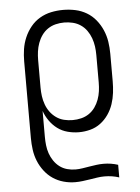

<svg xmlns="http://www.w3.org/2000/svg" viewBox="-53 -570 607 835"><g transform="rotate(-5 250.0 -152.5)"><path d="M242 223Q216 223 191 216Q166 209 145 195Q124 181 108 160Q92 139 82.5 115.5Q73 92 69.5 66.5Q66 41 66 15V-320Q66 -347 70 -373Q74 -399 84.5 -423.5Q95 -448 112 -469Q129 -490 152 -503.5Q175 -517 201 -522.5Q227 -528 254 -528Q281 -528 307 -522.5Q333 -517 356 -503.5Q379 -490 396 -469Q413 -448 423.5 -423.5Q434 -399 438 -373Q442 -347 442 -320V-200Q442 -175 439 -150Q436 -125 428 -101Q420 -77 405.5 -56Q391 -35 371 -20Q351 -5 326.5 1.5Q302 8 277 8Q252 8 227.5 1.5Q203 -5 183.5 -19.5Q164 -34 149.5 -54.5Q135 -75 127 -98V15Q127 33 129 51.5Q131 70 137 87.5Q143 105 153.5 120.5Q164 136 178.5 147Q193 158 211 163Q229 168 248 168Q263 168 278.5 165.5Q294 163 309.5 160.5Q325 158 340 156Q355 154 371 154Q387 154 403 156.5Q419 159 434 164V219Q419 214 403 211.5Q387 209 370 209Q354 209 338 211.5Q322 214 306 216.5Q290 219 274 221Q258 223 242 223ZM254 -47Q273 -47 291.5 -51.5Q310 -56 325.5 -66.5Q341 -77 352 -92.5Q363 -108 369.5 -126Q376 -144 378.5 -162.5Q381 -181 381 -200V-320Q381 -339 378.5 -357.5Q376 -376 369.5 -394Q363 -412 352 -427.5Q341 -443 325.5 -453.5Q310 -464 291.5 -468.5Q273 -473 254 -473Q235 -473 216.5 -468.5Q198 -464 182.5 -453.5Q167 -443 156 -427.5Q145 -412 138.5 -394Q132 -376 129.5 -357.5Q127 -339 127 -320V-200Q127 -181 129.5 -162.5Q132 -144 138.5 -126Q145 -108 156 -93Q167 -78 182.5 -67Q198 -56 216.5 -51.5Q235 -47 254 -47Z"/></g></svg>

Font: Iosevka Fixed SS04 Light
Style: Regular
Weight: 300
Monospace: yes
Designer: Belleve Invis
Foundry: Belleve Invis
Version: Version 32.5.0